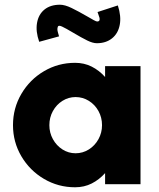

<svg xmlns="http://www.w3.org/2000/svg" viewBox="-20 -780 675 813"><path d="M575 -500V0H425V-47Q400 -19 368.2 -3Q336.5 13 298 13Q226.5 13 166.2 -22.5Q106 -58 70.5 -118.2Q35 -178.5 35 -250Q35 -322 70.5 -382.5Q106 -443 166.2 -478.5Q226.5 -514 298 -514Q336.5 -514 368.2 -498Q400 -482 425 -454V-500ZM300 -131Q330.5 -131 356.2 -147.2Q382 -163.5 397 -190.8Q412 -218 412 -250Q412 -282.5 397 -309.8Q382 -337 356.2 -353Q330.5 -369 300 -369Q270 -369 244.5 -353Q219 -337 204 -309.8Q189 -282.5 189 -250Q189 -218 204 -190.8Q219 -163.5 244.5 -147.2Q270 -131 300 -131ZM390 -597Q373 -597 349.5 -608.5Q326 -620 289 -642Q258 -660.5 242.8 -667.5Q227.5 -674.5 225 -667Q223 -661.5 223 -656.2Q223 -651 225 -643.8Q227 -636.5 229.5 -628Q229.5 -627.5 229.8 -627Q230 -626.5 230 -626L146 -603Q130.5 -647 136.8 -683Q143 -719 168.2 -739.5Q193.5 -760 234 -760Q254.5 -760 283 -746.2Q311.5 -732.5 352 -709Q365.5 -701 376.5 -695Q387.5 -689 391 -689Q399 -689 401 -693.8Q403 -698.5 401.2 -705Q399.5 -711.5 395 -723.5Q394.5 -725 394 -726.2Q393.5 -727.5 393 -729L479 -757Q494 -711 487 -674.5Q480 -638 454.2 -617.5Q428.5 -597 390 -597Z"/></svg>

Font: Urbanist
Style: Regular
Weight: 400
Designer: Corey Hu
Foundry: Corey Hu
Version: Version 1.2; befe77262ef67d88f1d94aa3d2e49ef1327b4483